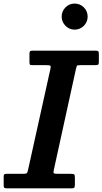

<svg xmlns="http://www.w3.org/2000/svg" viewBox="-54 -1026 558 1046"><path d="M352.5 -864.5Q382 -864.5 402.8 -885.5Q423.5 -906.5 423.5 -935.5Q423.5 -965 402.8 -985.8Q382 -1006.5 352.5 -1006.5Q323.5 -1006.5 302.8 -985.8Q282 -965 282 -935.5Q282 -906.5 302.8 -885.5Q323.5 -864.5 352.5 -864.5ZM-34 -17Q-34 -5.5 -30.2 -2.8Q-26.5 0 -14.5 0H335.5Q348 0 351 -4Q354 -8 354 -21V-55.5Q354 -71 350.8 -75Q347.5 -79 332 -79H262Q244 -79 239.8 -82Q235.5 -85 239 -99.5L360 -651.5Q362.5 -663 364.5 -667Q366.5 -671 381.5 -671H464.5Q477 -671 480.8 -673.8Q484.5 -676.5 484.5 -688.5V-732Q484.5 -743.5 481.2 -746.8Q478 -750 467 -750H123.5Q112.5 -750 109.5 -746.8Q106.5 -743.5 106.5 -732V-689Q106.5 -678 108.8 -674.5Q111 -671 122 -671H199.5Q217 -671 220.5 -667.5Q224 -664 220.5 -650L98.5 -99Q95.5 -85.5 91.5 -82.2Q87.5 -79 71 -79H-17.5Q-26.5 -79 -30.2 -76.5Q-34 -74 -34 -64.5Z"/></svg>

Font: Besley SemiBold
Style: Italic
Weight: 600
Italic angle: -13°
Designer: Owen Earl
Foundry: indestructible type*
Version: Version 2.001